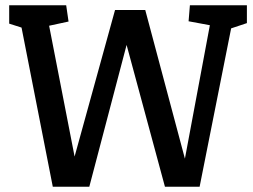

<svg xmlns="http://www.w3.org/2000/svg" viewBox="-20 -711 964 731"><path d="M181 0 62 -606 15 -621V-691H232L241 -629L167 -613L264 -115L418 -673H533L684 -107L779 -615L698 -630L703 -691H920V-623L860 -603L740 0H608L462 -540L320 0Z"/></svg>

Font: Kreon
Style: Regular
Weight: 400
Designer: Julia Petretta
Foundry: Julia Petretta and Eli Heuer
Version: Version 2.002